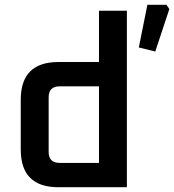

<svg xmlns="http://www.w3.org/2000/svg" viewBox="-20 -785 730 805"><path d="M67 -158V-367Q67 -525 225 -525H395V-740H512V0H225Q67 0 67 -158ZM184 -148Q184 -102 230 -102H395V-423H230Q184 -423 184 -377ZM562 -586 598 -765H678L690 -747L631 -569Z"/></svg>

Font: Oxanium SemiBold
Style: Regular
Weight: 600
Designer: Severin Meyer
Version: Version 2.000